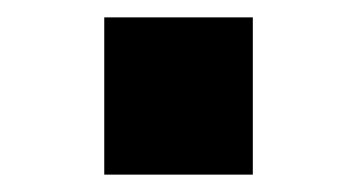

<svg xmlns="http://www.w3.org/2000/svg" viewBox="-20 -326 411 221"><path d="M100 -125V-306H271V-125Z"/></svg>

Font: Montserrat-Arabic SemiBold
Style: Regular
Weight: 600
Designer: Mohamed Gaber
Foundry: Kief Type Foundry
Version: Version 5.008;PS 005.008;hotconv 1.0.88;makeotf.lib2.5.64775